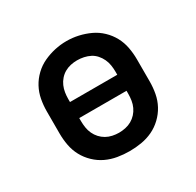

<svg xmlns="http://www.w3.org/2000/svg" viewBox="-124 -682 849 830"><g transform="rotate(-30 300.0 -266.5)"><path d="M300 8Q270 8 240.5 3Q211 -2 184.5 -14.5Q158 -27 136 -48Q114 -69 100 -95Q86 -121 80.5 -150.5Q75 -180 75 -210V-320Q75 -350 80.5 -379.5Q86 -409 100 -435Q114 -461 136 -482Q158 -503 185 -515.5Q212 -528 241 -534.5Q270 -541 300 -541Q330 -541 359 -534.5Q388 -528 415 -515.5Q442 -503 464 -482Q486 -461 500 -435Q514 -409 519.5 -379.5Q525 -350 525 -320V-210Q525 -180 519.5 -150.5Q514 -121 500 -95Q486 -69 464 -48Q442 -27 415.5 -14.5Q389 -2 359.5 3Q330 8 300 8ZM418 -305V-320Q418 -336 415.5 -352.5Q413 -369 406 -384Q399 -399 388 -411.5Q377 -424 362.5 -431.5Q348 -439 331.5 -442.5Q315 -446 298 -446Q282 -446 266 -442.5Q250 -439 236 -431Q222 -423 211 -410.5Q200 -398 193.5 -383Q187 -368 184.5 -352Q182 -336 182 -320V-305ZM300 -84Q316 -84 332.5 -87.5Q349 -91 363 -99Q377 -107 388 -119Q399 -131 406 -146Q413 -161 415.5 -177.5Q418 -194 418 -210V-225H182V-210Q182 -194 184.5 -177.5Q187 -161 194 -146Q201 -131 212 -119Q223 -107 237 -99Q251 -91 267.5 -87.5Q284 -84 300 -84Z"/></g></svg>

Font: Iosevka Curly SmBdEx
Style: Regular
Weight: 600
Width: 7
Monospace: yes
Designer: Belleve Invis
Foundry: Belleve Invis
Version: Version 11.1.0; ttfautohint (v1.8.3)